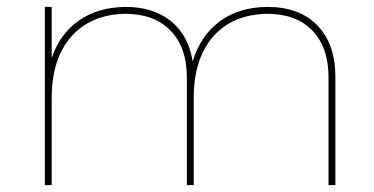

<svg xmlns="http://www.w3.org/2000/svg" viewBox="-20 -537 1086 557"><path d="M953 -313V0H933V-313Q933 -400 886 -448.5Q839 -497 755 -497Q654 -495 598 -430.5Q542 -366 542 -253V0H522V-313Q522 -400 474.5 -448.5Q427 -497 343 -497Q243 -495 186.5 -430.5Q130 -366 130 -253V0H110V-517H130V-369Q154 -439 209 -477.5Q264 -516 344 -517Q425 -517 476 -475.5Q527 -434 539 -359Q562 -434 617.5 -475Q673 -516 755 -517Q849 -517 901 -463Q953 -409 953 -313Z"/></svg>

Font: TypoPRO Montserrat
Style: Regular
Weight: 250
Designer: Julieta Ulanovsky
Foundry: Julieta Ulanovsky
Version: Version 6.001